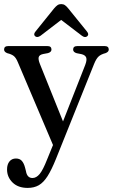

<svg xmlns="http://www.w3.org/2000/svg" viewBox="-20 -679 552 940"><path d="M210.5 102 239.5 31 67.5 -374Q58.5 -396 47.5 -404.8Q36.5 -413.5 16 -418.5Q0 -424.5 0 -436.5Q0 -453.5 20.5 -453.5H212Q232 -453.5 232 -436.5Q232 -424 215 -419L191 -414.5Q172.5 -410.5 169.5 -399.2Q166.5 -388 175.5 -365.5L288.5 -84.5L397 -360.5Q406.5 -385 402 -397.2Q397.5 -409.5 378.5 -414L355.5 -418.5Q338 -423.5 338 -436.5Q338 -453.5 359 -453.5H492Q512.5 -453.5 512.5 -436.5Q512.5 -425 497 -419Q474 -413 462.5 -402.2Q451 -391.5 440.5 -365.5L254 99Q232.5 152.5 212.8 183.5Q193 214.5 170 227.8Q147 241 115.5 241Q68.5 241 41.5 214.5Q14.5 188 14.5 150.5Q14.5 126 26.2 111.5Q38 97 58 97Q76.5 97 86.8 108.5Q97 120 102.5 141L107 158.5Q112.5 192.5 139 192.5Q158 192.5 174.2 172.8Q190.5 153 210.5 102ZM178.5 -504Q162.5 -493 152 -501.5Q142 -510.5 154 -525L245 -638Q253.5 -648 261.2 -653.5Q269 -659 279.5 -659Q290.5 -659 298.2 -653.5Q306 -648 314 -638L405.5 -525Q417.5 -510.5 407 -501.5Q396.5 -492.5 381 -504L279.5 -581.5Z"/></svg>

Font: Fraunces 72pt Soft
Style: Regular
Weight: 400
Version: Version 1.000;[b76b70a41]